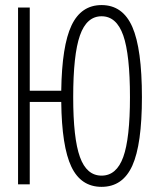

<svg xmlns="http://www.w3.org/2000/svg" viewBox="-20 -723 626 753"><path d="M378.4 9.8Q297.4 9.8 259.8 -69.3Q222.2 -148.4 220.2 -323.2H96.7V0H50.8V-693.4H96.7V-367.2H220.2Q222.7 -543.5 260.5 -623.3Q298.3 -703.1 378.4 -703.1Q461.4 -703.1 499 -617.4Q536.6 -531.7 536.6 -341.8Q536.6 -156.7 499 -73.5Q461.4 9.8 378.4 9.8ZM378.4 -34.2Q437 -34.2 463.4 -107.2Q489.7 -180.2 489.7 -341.8Q489.7 -508.8 463.4 -584Q437 -659.2 378.4 -659.2Q319.8 -659.2 293.5 -584Q267.1 -508.8 267.1 -341.8Q267.1 -180.2 293.5 -107.2Q319.8 -34.2 378.4 -34.2Z"/></svg>

Font: Cascadia Code ExtraLight
Style: Regular
Weight: 200
Monospace: yes
Designer: Aaron Bell
Foundry: Saja Typeworks
Version: Version 2407.024; ttfautohint (v1.8.4)